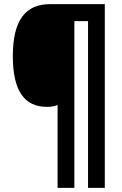

<svg xmlns="http://www.w3.org/2000/svg" viewBox="-20 -780 587 927"><path d="M486 127V-760H222C103 -760 42 -683 42 -509C42 -339 99 -264 207 -264C228 -264 243 -267 258 -273V127H339V-678H405V127Z"/></svg>

Font: Noto Sans Thai Looped Condensed ExtraBold
Style: Regular
Weight: 800
Width: 3
Designer: Sasikarn Vongin, Ben Mitchell
Foundry: The Fontpad Ltd
Version: Version 1.001